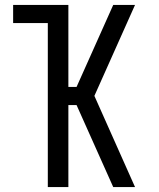

<svg xmlns="http://www.w3.org/2000/svg" viewBox="-20 -755 640 775"><path d="M173 0V-662H33V-735H256V-404H289L437 -735H525L361 -368L525 0H437L289 -331H256V0Z"/></svg>

Font: Iosevka Aile
Style: Regular
Weight: 400
Designer: Belleve Invis
Foundry: Belleve Invis
Version: Version 28.0.1; ttfautohint (v1.8.4)